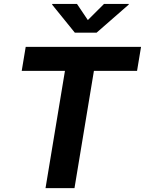

<svg xmlns="http://www.w3.org/2000/svg" viewBox="-20 -969 747 989"><path d="M91.9 -604.1 112.4 -727.5H706.5L686 -604.1H463.8L363.7 0H214.5L314.6 -604.1ZM376.6 -948.7 432.5 -865.6 515.7 -948.7H643.5L642.8 -945.1L477.6 -800.8H365.4L248.6 -945.1L249.3 -948.7Z"/></svg>

Font: Inter Variable
Style: Italic
Weight: 400
Italic angle: -9.39999°
Designer: Rasmus Andersson
Foundry: rsms
Version: Version 4.001;git-9221beed3